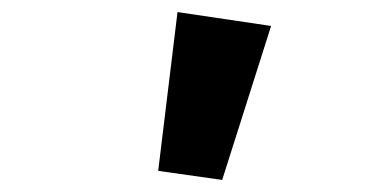

<svg xmlns="http://www.w3.org/2000/svg" viewBox="-20 -856 640 318"><path d="M348 -558 242 -573 274 -836 429 -813Z"/></svg>

Font: Source Code Pro ExtraBold
Style: Regular
Weight: 800
Monospace: yes
Designer: Paul D. Hunt, Teo Tuominen
Foundry: Adobe Systems Incorporated
Version: Version 1.018;hotconv 1.0.116;makeotfexe 2.5.65601